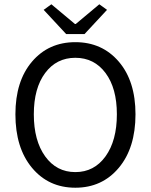

<svg xmlns="http://www.w3.org/2000/svg" viewBox="-20 -865 704 897"><path d="M52 -331Q52 -486 129.5 -577Q207 -668 332 -668Q457 -668 535 -577Q613 -486 613 -331Q613 -174 535 -81Q457 12 332 12Q207 12 129.5 -81Q52 -174 52 -331ZM526 -331Q526 -453 473 -524Q420 -595 332 -595Q244 -595 191 -524Q138 -453 138 -331Q138 -208 191 -134.5Q244 -61 332 -61Q420 -61 473 -134.5Q526 -208 526 -331ZM289 -706 184 -819 220 -845 330 -753H334L444 -845L480 -819L375 -706Z"/></svg>

Font: Toshiba Sans
Style: Regular
Weight: 400
Designer: Paul D. Hunt
Foundry: Toshiba Corporation
Version: Version 2.020;PS 2.0;hotconv 1.0.86;makeotf.lib2.5.63406